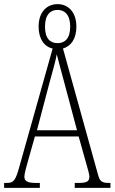

<svg xmlns="http://www.w3.org/2000/svg" viewBox="-21 -910 555 930"><path d="M-1 0H172V-24H150C110 -24 97 -35 97 -54C97 -70 108 -107 115 -132L148 -249H360L397 -117C404 -93 412 -65 412 -55C412 -33 402 -24 362 -24H341V0H514V-24H506C473 -24 463 -31 454 -63L284 -675C322 -686 349 -721 349 -781C349 -852 309 -890 258 -890C206 -890 166 -852 166 -781C166 -720 195 -683 234 -675L74 -107C55 -37 46 -24 13 -24H-1ZM258 -701C223 -701 197 -722 197 -781C197 -840 224 -862 258 -862C291 -862 319 -840 319 -781C319 -721 291 -701 258 -701ZM158 -279 217 -503C232 -560 248 -612 254 -647C263 -613 276 -562 296 -489L352 -279Z"/></svg>

Font: Noto Serif Tamil ExtraCondensed ExtraLight
Style: Regular
Weight: 200
Width: 2
Designer: Indian Type Foundry, Tom Grace, and the Monotype Design Team
Foundry: Monotype Imaging Inc.
Version: Version 2.004